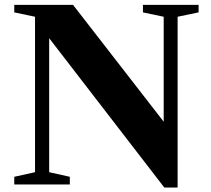

<svg xmlns="http://www.w3.org/2000/svg" viewBox="-20 -782 894 814"><path d="M676.5 13 188.5 -620V-52L276 -32.5V0H40.5V-32.5L128.5 -52V-711L40.5 -729.5V-761.5H289.5L674 -266V-711L586 -729.5V-761.5H822V-729.5L733 -711V13Z"/></svg>

Font: Libre Caslon Text SemiBold
Style: Regular
Weight: 600
Designer: Pablo Impallari, Rodrigo Fuenzalida, Katja Schimmel
Foundry: Pablo Impallari, Rodrigo Fuenzalida
Version: Version 2.000